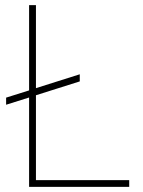

<svg xmlns="http://www.w3.org/2000/svg" viewBox="-20 -731 558 751"><path d="M485.4 -26.4V0H93.8V-349.6L3.9 -321.3V-349.1L93.8 -377.4V-710.9H120.6V-386.2L292 -440.4V-412.6L120.6 -358.4V-26.4Z"/></svg>

Font: Vazirmatn UI FD Thin
Style: Regular
Weight: 100
Designer: Saber Rastikerdar
Foundry: Saber Rastikerdar
Version: Version 33.003